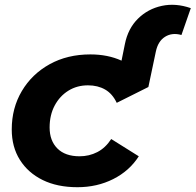

<svg xmlns="http://www.w3.org/2000/svg" viewBox="-20 -773 816 801"><path d="M303 8Q219 8 158 -22Q97 -52 63 -106Q29 -160 29 -233Q29 -322 71 -393Q113 -464 187 -505Q261 -546 357 -546Q430 -546 487 -520L501 -589Q514 -654 555.5 -695Q597 -736 655 -748.5Q713 -761 776 -739L737 -627Q698 -638 668.5 -619.5Q639 -601 630 -557L599 -410L467 -344Q449 -382 418.5 -399.5Q388 -417 347 -417Q301 -417 265 -394.5Q229 -372 208 -332.5Q187 -293 187 -241Q187 -186 219.5 -153.5Q252 -121 312 -121Q352 -121 386 -138.5Q420 -156 444 -193L559 -121Q520 -60 452.5 -26Q385 8 303 8Z"/></svg>

Font: Montserrat
Style: Bold Italic
Weight: 700
Italic angle: -11.3°
Designer: Julieta Ulanovsky
Foundry: Julieta Ulanovsky
Version: Version 9.000; ttfautohint (v1.8.4.7-5d5b)